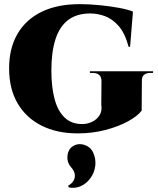

<svg xmlns="http://www.w3.org/2000/svg" viewBox="-20 -632 763 927"><path d="M329 76Q345 64 365 64Q385 64 403 74.5Q421 85 430 105Q444 136 440 168.5Q436 201 417.5 227Q399 253 371.5 266Q344 279 312 273L309 264Q322 258 332 245Q342 232 341.5 213.5Q341 195 322 174Q303 152 305.5 121.5Q308 91 329 76ZM365 -612Q411 -612 461.5 -607Q512 -602 555 -594Q598 -586 622 -576L608 -406H601Q583 -473 552 -507.5Q521 -542 485.5 -554.5Q450 -567 416 -567Q350 -567 308.5 -535Q267 -503 247.5 -441.5Q228 -380 228 -292Q228 -212 243.5 -154Q259 -96 292 -64.5Q325 -33 377 -33Q402 -33 425 -44Q448 -55 461 -76Q474 -97 469 -128L470 -240Q470 -260 459 -270Q448 -280 428 -280H414V-288H719V-280H707Q663 -280 665 -240L664 -98Q645 -72 598.5 -46.5Q552 -21 489 -4.5Q426 12 355 12Q255 12 180.5 -25.5Q106 -63 65 -133Q24 -203 24 -302Q24 -399 64.5 -468.5Q105 -538 181 -575Q257 -612 365 -612Z"/></svg>

Font: Cinzel Black
Style: Regular
Weight: 900
Designer: Natanael Gama
Version: Version 2.000